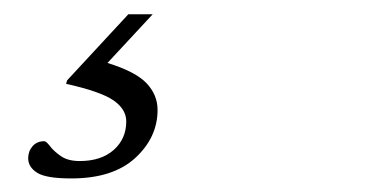

<svg xmlns="http://www.w3.org/2000/svg" viewBox="-20 -24 540 276"><path d="M82.5 232.5Q46 232.5 33.2 224.2Q20.5 216 20.5 203.5Q20.5 193.5 26.8 186.2Q33 179 43.5 179Q46.5 179 51.8 186Q57 193 67.2 200.2Q77.5 207.5 94.5 207.5Q125.5 207.5 143.5 191.5Q161.5 175.5 161.5 150.5Q161.5 133 143 120.2Q124.5 107.5 75 96.5L76.5 91.5L164.5 -3.5H199.5L134.5 66.5Q175 79 190.8 95.8Q206.5 112.5 206.5 134Q206.5 173.5 174.5 203Q142.5 232.5 82.5 232.5Z"/></svg>

Font: Newsreader Caption Light
Style: Italic
Weight: 300
Italic angle: -17°
Designer: Hugues Gentile
Foundry: Production Type
Version: Version 1.001